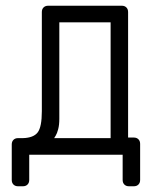

<svg xmlns="http://www.w3.org/2000/svg" viewBox="-20 -540 559 670"><path d="M447 110H430Q420 110 414 104Q408 98 408 88V0H82V88Q82 98 76 104Q70 110 60 110H43Q33 110 27 104Q21 98 21 88V-36Q21 -46 27 -52Q33 -58 43 -58H60Q97 -59 111.5 -78Q126 -97 126 -152V-498Q126 -508 132 -514Q138 -520 148 -520H405Q415 -520 421 -514Q427 -508 427 -498V-60H447Q457 -60 463 -54Q469 -48 469 -38V88Q469 98 463 104Q457 110 447 110ZM366 -58V-462H187V-125Q187 -104 183 -89Q179 -74 174.5 -67Q170 -60 169 -58Z"/></svg>

Font: Hezaedrus Light
Style: Regular
Weight: 300
Designer: Hubert & Fischer
Foundry: Hubert & Fischer
Version: Version 1.10;September 3, 2019;FontCreator 11.5.0.2425 64-bi